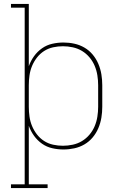

<svg xmlns="http://www.w3.org/2000/svg" viewBox="-20 -755 640 980"><path d="M36 205V186H106V-716H36V-735H127V-417Q137 -445 154 -468.5Q171 -492 194.5 -508.5Q218 -525 246.5 -531.5Q275 -538 304 -538Q332 -538 359.5 -532Q387 -526 411 -512Q435 -498 453 -476.5Q471 -455 482 -429Q493 -403 497.5 -375.5Q502 -348 502 -320V-210Q502 -182 497.5 -154.5Q493 -127 482 -101Q471 -75 453 -53.5Q435 -32 411 -18Q387 -4 359.5 2Q332 8 304 8Q275 8 246.5 1.5Q218 -5 194.5 -21.5Q171 -38 154 -61.5Q137 -85 127 -113V186H223V205ZM301 -11Q326 -11 351.5 -16.5Q377 -22 398.5 -35Q420 -48 436.5 -67.5Q453 -87 463 -110.5Q473 -134 477 -159.5Q481 -185 481 -210V-320Q481 -345 477 -370.5Q473 -396 463 -419.5Q453 -443 436.5 -462.5Q420 -482 398.5 -495Q377 -508 351.5 -513.5Q326 -519 301 -519Q276 -519 251 -513.5Q226 -508 205 -494.5Q184 -481 168.5 -461Q153 -441 143.5 -418Q134 -395 130.5 -370Q127 -345 127 -320V-210Q127 -185 130.5 -160Q134 -135 143.5 -112Q153 -89 168.5 -69Q184 -49 205 -35.5Q226 -22 251 -16.5Q276 -11 301 -11Z"/></svg>

Font: Iosevka Slab Thin Extended
Style: Regular
Weight: 100
Width: 7
Monospace: yes
Designer: Belleve Invis
Foundry: Belleve Invis
Version: Version 11.1.1; ttfautohint (v1.8.3)